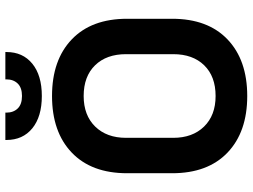

<svg xmlns="http://www.w3.org/2000/svg" viewBox="-133 -795 942 716"><g transform="rotate(-90 338.0 -437.0)"><path d="M50 -266V-434Q50 -567 127 -640.5Q204 -714 338 -714Q472 -714 549 -640.5Q626 -567 626 -434V-266Q626 -133 549 -59.5Q472 14 338 14Q204 14 127 -59.5Q50 -133 50 -266ZM338 -104Q411 -104 452.5 -146.5Q494 -189 494 -262V-438Q494 -511 452.5 -553.5Q411 -596 338 -596Q266 -596 224 -553Q182 -510 182 -438V-262Q182 -190 224 -147Q266 -104 338 -104ZM174 -884V-888H276V-884Q276 -858 291.5 -842Q307 -826 338 -826Q369 -826 384.5 -842Q400 -858 400 -884V-888H502V-884Q502 -823 458.5 -787.5Q415 -752 338 -752Q261 -752 217.5 -787.5Q174 -823 174 -884Z"/></g></svg>

Font: Rootstock Sans Headline
Style: Bold
Weight: 700
Designer: Florian Karsten
Foundry: Florian Karsten
Version: Version 2.000;FEAKit 1.0